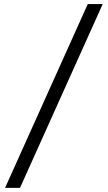

<svg xmlns="http://www.w3.org/2000/svg" viewBox="-20 -801 528 941"><path d="M483.4 -781.2 78.1 119.6H4.9L410.2 -781.2Z"/></svg>

Font: Andika Phon
Style: Regular
Weight: 400
Designer: Victor Gaultney, Annie Olsen, Julie Remington, Don Collingsworth, Eric Hays, Becca Hirsbrunner
Foundry: SIL International
Version: Version 5.000